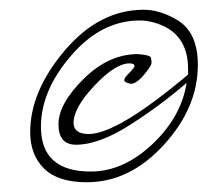

<svg xmlns="http://www.w3.org/2000/svg" viewBox="-20 -363 447 394"><path d="M386 -230Q386 -142 316 -65.5Q246 11 158 11Q99 11 70.5 -17Q42 -45 42 -92Q42 -176 113 -259.5Q184 -343 275 -343Q307 -343 342 -323Q386 -298 386 -230ZM363 -193Q310 -147 246.5 -106.5Q183 -66 136 -66Q100 -66 100 -108Q100 -150 151.5 -201Q203 -252 263 -252Q288 -250 289.5 -245Q291 -240 291 -234Q291 -228 275.5 -209.5Q260 -191 248 -191Q235 -194 235 -198Q235 -203 242 -210Q256 -224 256 -227Q256 -233 246 -233Q217 -233 174 -187.5Q131 -142 131 -111Q131 -88 162 -88Q221 -88 366 -210V-221Q366 -298 295 -317Q280 -321 267 -321Q188 -321 126 -249Q64 -177 64 -103Q64 -11 166 -11Q233 -11 292.5 -67Q352 -123 363 -193Z"/></svg>

Font: Mrs Saint Delafield
Style: Regular
Weight: 400
Designer: Alejandro Paul
Foundry: Alejandro Paul
Version: Version 1.000